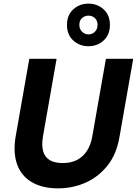

<svg xmlns="http://www.w3.org/2000/svg" viewBox="-20 -1023 752 1055"><path d="M299 12Q213 12 155 -22Q97 -56 74 -120Q51 -184 66 -273L141 -700H291L216 -273Q208 -227 216.5 -194Q225 -161 252 -144Q279 -127 325 -127Q369 -127 402 -143.5Q435 -160 457 -193Q479 -226 487 -273L562 -700H712L637 -273Q621 -176 570.5 -113Q520 -50 449.5 -19Q379 12 299 12ZM466 -769Q417 -769 382.5 -800.5Q348 -832 348 -886Q348 -940 382.5 -971.5Q417 -1003 466 -1003Q515 -1003 549.5 -971.5Q584 -940 584 -886Q584 -832 549.5 -800.5Q515 -769 466 -769ZM466 -834Q487 -834 501.5 -848.5Q516 -863 516 -886Q516 -910 501.5 -923.5Q487 -937 466 -937Q446 -937 431 -924Q416 -911 416 -886Q416 -863 431 -848.5Q446 -834 466 -834Z"/></svg>

Font: DM Sans 18pt Black
Style: Italic
Weight: 900
Italic angle: -10°
Designer: Colophon Foundry, Jonny Pinhorn
Foundry: Colophon Foundry
Version: Version 4.004;gftools[0.9.30]